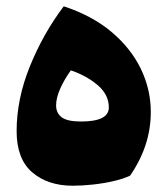

<svg xmlns="http://www.w3.org/2000/svg" viewBox="-20 -573 525 603"><path d="M208.5 10.3Q130.4 10.3 81.3 -31.7Q32.2 -73.7 32.2 -161.1Q32.2 -262.2 74 -365Q115.7 -467.8 180.2 -553.2Q269.5 -523.9 330.3 -472.7Q391.1 -421.4 422.4 -356.7Q453.6 -292 453.6 -221.2Q453.6 -115.7 388.7 -21.5Q368.7 -11.7 337.4 -4.4Q306.2 2.9 272 6.6Q237.8 10.3 208.5 10.3ZM202.6 -352.1Q182.6 -324.7 169.4 -295.2Q156.2 -265.6 156.2 -242.2Q156.2 -217.8 173.8 -204.6Q191.4 -191.4 234.4 -191.4Q321.8 -191.4 321.8 -235.4Q321.8 -275.4 287.6 -304.9Q253.4 -334.5 202.6 -352.1Z"/></svg>

Font: Pinar DS4-ExtraBold
Style: Regular
Weight: 800
Designer: Amin Abedi
Version: Version 2.000